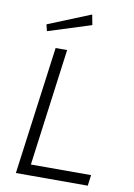

<svg xmlns="http://www.w3.org/2000/svg" viewBox="-101 -1005 743 1068"><g transform="rotate(10 270.5 -471.0)"><path d="M331 -942 90 -844 99 -807 342 -884ZM163 -723 66 0H472L480 -61H140L228 -723Z"/></g></svg>

Font: United Sans ExtraLight
Style: Italic
Weight: 200
Italic angle: -8°
Designer: Pablo Impallari, Rodrigo Fuenzalida (Modified by Dan O. Williams)
Version: Version 1.000;PS 001.000;hotconv 1.0.88;makeotf.lib2.5.64775